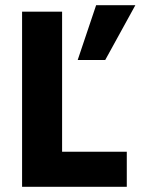

<svg xmlns="http://www.w3.org/2000/svg" viewBox="-20 -719 541 739"><path d="M468 0H65V-674H219V-135H468ZM385 -488H279L350 -699H501Z"/></svg>

Font: Hind Guntur
Style: Bold
Weight: 700
Designer: Manushi Parikh, Hitesh Malaviya
Foundry: Indian Type Foundry
Version: Version 1.002;PS 1.0;hotconv 1.0.86;makeotf.lib2.5.63406; tt